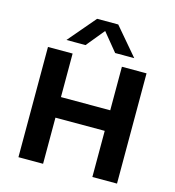

<svg xmlns="http://www.w3.org/2000/svg" viewBox="-117 -902 914 1001"><g transform="rotate(15 340.0 -401.5)"><path d="M74 0V-595H207V-360H473V-595H606V0H473V-249H207V0ZM157.5 -655 283.5 -803H397.5L523.5 -655H420.5L329.5 -766H351.5L260.5 -655Z"/></g></svg>

Font: Encode Sans SC Condensed Thin SemiBold
Style: Regular
Weight: 600
Version: Version 3.002